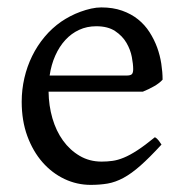

<svg xmlns="http://www.w3.org/2000/svg" viewBox="-20 -489 502 523"><path d="M242.2 -417.5Q216.8 -417.5 195.6 -407.7Q174.3 -397.9 158 -380.1Q141.6 -362.3 130.6 -337.6Q119.6 -313 115.2 -283.2H324.2Q335.4 -283.2 339.1 -286.9Q342.8 -290.5 342.8 -300.8Q342.8 -314 339.1 -333.7Q335.4 -353.5 324.5 -372.3Q313.5 -391.1 293.7 -404.3Q273.9 -417.5 242.2 -417.5ZM422.9 -272Q414.1 -262.2 399.4 -253.9Q384.8 -245.6 369.1 -239.3H112.3Q112.8 -201.2 122.8 -166.7Q132.8 -132.3 151.6 -106.2Q170.4 -80.1 197 -64.5Q223.6 -48.8 256.8 -48.8Q272 -48.8 286.4 -50.8Q300.8 -52.7 317.4 -59.6Q334 -66.4 354.2 -79.6Q374.5 -92.8 401.9 -115.2Q408.2 -111.8 412.8 -105.5Q417.5 -99.1 419.9 -95.2Q387.2 -59.6 362.5 -37.8Q337.9 -16.1 316.2 -4.4Q294.4 7.3 273.2 11Q252 14.6 227.1 14.6Q189.5 14.6 155.5 -1.5Q121.6 -17.6 95.7 -47.1Q69.8 -76.7 54.4 -118.4Q39.1 -160.2 39.1 -211.9Q39.1 -244.6 46.4 -276.4Q53.7 -308.1 67.6 -336.4Q81.5 -364.7 101.6 -388.7Q121.6 -412.6 147 -430.2Q157.7 -437.5 171.1 -444.6Q184.6 -451.7 199.2 -457Q213.9 -462.4 228.3 -465.6Q242.7 -468.8 255.9 -468.8Q287.6 -468.8 312.5 -460Q337.4 -451.2 356 -436.3Q374.5 -421.4 387.2 -401.6Q399.9 -381.8 408 -359.9Q416 -337.9 419.4 -315.2Q422.9 -292.5 422.9 -272Z"/></svg>

Font: Noto Serif Devanagari
Style: Bold
Weight: 700
Designer: Monotype Design Team
Foundry: Monotype Imaging Inc.
Version: Version 1.01